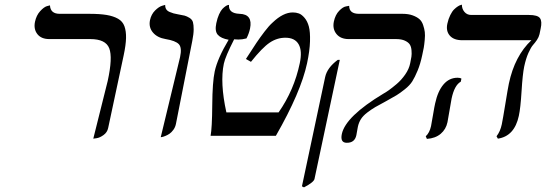

<svg xmlns="http://www.w3.org/2000/svg" viewBox="-20 -580 2332 820"><path d="M378.4 12.2 439.9 -233.9Q461.9 -334.5 446.5 -373.8Q431.2 -413.1 365.7 -413.1H190.9Q156.2 -413.1 139.6 -434.3Q123 -455.6 129.4 -486.8Q135.3 -514.6 151.4 -532.2Q167.5 -549.8 180.2 -553.7L193.4 -557.1Q195.3 -521 234.9 -521H360.8Q406.2 -521 435.3 -516.1Q464.4 -511.2 484.1 -500Q503.9 -488.8 511.5 -467.8Q519 -446.8 518.3 -417.5Q517.6 -388.2 508.3 -344.2L441.9 -33.2Q438 -14.6 422.1 -3.2Q406.2 8.3 392.1 10.3Z M666.5 5.9 749 -335.9Q757.8 -376.5 743.7 -391.4Q729.5 -406.2 687.5 -413.1Q651.9 -418.9 633.1 -441.2Q614.3 -463.4 620.6 -494.1Q626 -519 642.3 -535.2Q658.7 -551.3 671.9 -555.2L685.5 -559.1Q685.1 -548.3 689.7 -540.8Q694.3 -533.2 704.8 -528.8Q715.3 -524.4 721.2 -522.9Q727.1 -521.5 739.3 -519Q759.3 -515.6 768.6 -513.2Q777.8 -510.7 789.3 -503.7Q800.8 -496.6 804 -485.4Q807.1 -474.1 807.1 -454.6Q807.1 -435.1 801.3 -405.8L731.4 -50.8Q728.5 -36.6 720.5 -25.6Q712.4 -14.6 703.9 -8.8Q695.3 -2.9 686 0.7Q676.8 4.4 672.1 5.1Q667.5 5.9 666.5 5.9Z M956.5 -410.2Q923.8 -416 910.2 -431.4Q896.5 -446.8 903.8 -481Q908.2 -502.4 915.5 -518.6Q922.9 -534.7 929.9 -542Q937 -549.3 943.6 -553.7Q950.2 -558.1 954.1 -558.6L958 -559.1Q956.5 -541 967.8 -531.5Q979 -522 1002.9 -521Q1060.5 -519.5 1047.9 -458Q1043.5 -437 1032.7 -416Q1015.1 -411.1 998 -411.1Q995.1 -411.1 989 -411.6Q982.9 -412.1 980 -412.1Q942.4 -338.4 936 -308.1Q918.9 -227.1 946.8 -100.1H1169.9Q1236.3 -195.3 1260.3 -310.1Q1271.5 -362.8 1255.4 -390.9Q1239.3 -418.9 1198.7 -418.9Q1163.1 -418.9 1131.6 -397.7Q1100.1 -376.5 1051.8 -315.9L1030.3 -328.1Q1060.1 -374.5 1075.2 -397Q1090.3 -419.4 1109.6 -444.8Q1128.9 -470.2 1144.5 -483.9Q1189.5 -526.9 1230.5 -526.9Q1244.6 -526.9 1256.6 -522.5Q1268.6 -518.1 1280.8 -503.7Q1293 -489.3 1299.1 -466.6Q1305.2 -443.8 1304 -403.3Q1302.7 -362.8 1291.5 -310.1Q1265.1 -186.5 1158.2 0H879.4Q885.7 -32.7 886.5 -131.1Q887.2 -229.5 897 -274.9Q908.7 -330.1 956.5 -410.2Z M1278.3 220.2 1269.5 215.8 1368.7 -251Q1377.4 -291 1422.4 -324.2H1431.2L1323.2 184.1Q1320.3 198.2 1278.3 220.2ZM1508.3 -38.1Q1507.8 -35.6 1505.6 -23.2Q1503.4 -10.7 1502 -2.9Q1495.1 30.3 1460.9 29.8Q1432.1 29.8 1439.9 -7.8Q1456.1 -83 1617.7 -180.2Q1627 -185.1 1640.4 -194.6Q1653.8 -204.1 1674.1 -221.2Q1694.3 -238.3 1710.7 -262Q1727.1 -285.6 1731.9 -310.1Q1735.4 -326.7 1737.1 -337.9Q1738.8 -349.1 1737.5 -364.7Q1736.3 -380.4 1730.2 -389.9Q1724.1 -399.4 1709.5 -406.2Q1694.8 -413.1 1671.9 -413.1H1469.2Q1434.6 -413.1 1417 -434.8Q1399.4 -456.5 1405.8 -487.8Q1412.1 -517.1 1428.5 -533.9Q1444.8 -550.8 1458 -552.7L1471.2 -555.2Q1471.2 -521 1513.2 -521H1699.2Q1724.1 -521 1742.2 -514.4Q1760.3 -507.8 1771 -498.5Q1781.7 -489.3 1787.1 -473.1Q1792.5 -457 1794.2 -443.4Q1795.9 -429.7 1793.9 -409.2Q1792 -388.7 1789.8 -376.2Q1787.6 -363.8 1783.2 -344.2Q1775.4 -307.1 1763.7 -278.8Q1752 -250.5 1741 -232.9Q1730 -215.3 1708.7 -198.5Q1687.5 -181.6 1673.3 -173.1Q1659.2 -164.6 1628.9 -147.9Q1598.6 -131.8 1582.8 -122.6Q1566.9 -113.3 1548.8 -99.6Q1530.8 -85.9 1521.5 -71.3Q1512.2 -56.6 1508.3 -38.1Z M1908.7 -159.2Q1906.7 -149.9 1899.9 -108.6Q1893.1 -67.4 1891.1 -58.1Q1884.8 -27.8 1862.1 -8.5Q1839.4 10.7 1803.2 13.2L1798.3 2Q1814.5 -12.7 1820.8 -41Q1822.8 -49.8 1829.3 -89.1Q1835.9 -128.4 1838.4 -138.2Q1849.6 -190.4 1874 -219.2Q1898.4 -248 1934.6 -248Q1944.8 -248 1950.7 -244.1L1947.8 -231Q1920.9 -216.3 1908.7 -159.2ZM2218.8 -295.9Q2211.9 -262.7 2207.5 -190.4Q2203.1 -118.2 2195.8 -85Q2177.2 1.5 2106.4 12.2L2100.6 2Q2116.7 -18.6 2123 -48.8Q2127.4 -69.8 2138.2 -136Q2148.9 -202.1 2153.3 -223.1Q2178.2 -340.8 2249.5 -408.2H1954.6Q1918 -408.2 1900.9 -428Q1883.8 -447.8 1890.6 -479Q1895 -499.5 1903.1 -515.6Q1911.1 -531.7 1919.4 -539.8Q1927.7 -547.9 1935.3 -552.7Q1942.9 -557.6 1947.8 -558.6L1952.6 -560.1Q1952.6 -542 1963.6 -529.1Q1974.6 -516.1 1992.7 -516.1H2238.8Q2276.4 -516.1 2286.1 -502.4Q2295.9 -488.8 2289.1 -458L2284.2 -434.1Q2281.2 -421.4 2273.2 -409.4Q2265.1 -397.5 2256.3 -387.7Q2247.6 -377.9 2236.8 -354Q2226.1 -330.1 2218.8 -295.9Z"/></svg>

Font: Linux Biolinum O
Style: Italic
Weight: 400
Italic angle: -12°
Designer: Philipp H. Poll
Foundry: Philipp H. Poll
Version: Version 1.1.3